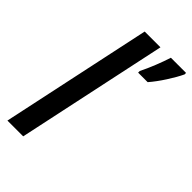

<svg xmlns="http://www.w3.org/2000/svg" viewBox="-231 -836 912 912"><g transform="rotate(45 225.0 -380.0)"><path d="M172 -760H278L116 0H10ZM288 -611Q305 -645 321.5 -686.5Q338 -728 348 -760H450V-750Q435 -718 407 -674.5Q379 -631 352 -600H288Z"/></g></svg>

Font: Noto Sans UI NarrowMedium
Style: Italic
Weight: 500
Width: 4
Italic angle: -12°
Designer: Monotype Design Team
Foundry: Monotype Imaging Inc.
Version: Version 1.001